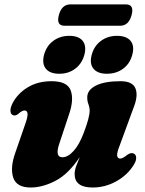

<svg xmlns="http://www.w3.org/2000/svg" viewBox="-20 -843 663 876"><path d="M589 -143Q600 -139 601.2 -124.8Q602.5 -110.5 591 -92Q563 -45.5 511.8 -16.5Q460.5 12.5 402.5 12.5Q320.5 12.5 320.5 -49Q320.5 -65.5 327.8 -85.5Q335 -105.5 344 -126.5Q292 -48.5 233 -18Q174 12.5 120 12.5Q55 12.5 40.2 -33.2Q25.5 -79 50.5 -148L96.5 -281Q107.5 -312.5 105.5 -325.8Q103.5 -339 92 -339Q80.5 -339 63 -323Q49 -312.5 38.5 -318Q29.5 -321.5 27.8 -335.2Q26 -349 37 -371.5Q60 -416 106 -444.2Q152 -472.5 215.5 -472.5Q287 -472.5 302.5 -430.5Q318 -388.5 295.5 -323L251 -189Q229 -125.5 265 -125.5Q289.5 -125.5 315.8 -154.2Q342 -183 362.5 -238Q389 -308 389 -337.5Q389 -353.5 383.5 -367.2Q378 -381 378 -399Q378 -432.5 417.5 -452.5Q457 -472.5 530 -472.5Q585.5 -472.5 598.5 -438.5Q611.5 -404.5 587.5 -346.5L526 -179Q512.5 -145.5 514.5 -132.5Q516.5 -119.5 528.5 -119.5Q540 -119.5 562 -137.5Q577.5 -147.5 589 -143ZM250.5 -506.5Q208 -506.5 189.2 -529.5Q170.5 -552.5 181 -593Q192 -633.5 223 -656.5Q254 -679.5 296 -679.5Q339 -679.5 357.2 -656.5Q375.5 -633.5 365 -593Q354 -553 323.5 -529.8Q293 -506.5 250.5 -506.5ZM467.5 -506.5Q425.5 -506.5 406.5 -529.5Q387.5 -552.5 398.5 -593Q409 -633 440.2 -656.2Q471.5 -679.5 513.5 -679.5Q557 -679.5 575.8 -656.5Q594.5 -633.5 583.5 -593Q573 -553 542 -529.8Q511 -506.5 467.5 -506.5ZM248.5 -774Q261.5 -823 301.5 -823H554Q593.5 -823 580.5 -774.5Q567.5 -725.5 528 -725.5H275Q235.5 -725.5 248.5 -774Z"/></svg>

Font: Fraunces 72pt S050 Black
Style: Italic
Weight: 900
Italic angle: -16°
Version: Version 1.000; ttfautohint (v1.8.3)